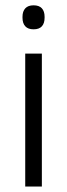

<svg xmlns="http://www.w3.org/2000/svg" viewBox="-20 -684 246 704"><path d="M133.5 0H72.5V-487.5H133.5ZM103 -576.5Q83 -576.5 72.8 -587.5Q62.5 -598.5 62.5 -619V-622.5Q62.5 -642.5 72.8 -653.5Q83 -664.5 103 -664.5Q123.5 -664.5 133.5 -653.5Q143.5 -642.5 143.5 -622.5V-619Q143.5 -598.5 133.5 -587.5Q123.5 -576.5 103 -576.5Z"/></svg>

Font: Anek Malayalam Medium Light
Style: Regular
Weight: 300
Version: Version 1.003